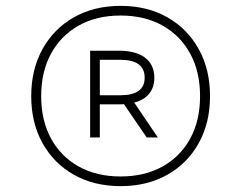

<svg xmlns="http://www.w3.org/2000/svg" viewBox="-20 -769 823 655"><path d="M391.5 -134Q301 -134 232.2 -172.8Q163.5 -211.5 125 -280.8Q86.5 -350 86.5 -441Q86.5 -532 125 -601.5Q163.5 -671 232.2 -710Q301 -749 391.5 -749Q482 -749 550.8 -710Q619.5 -671 658 -601.5Q696.5 -532 696.5 -441Q696.5 -350 658 -280.8Q619.5 -211.5 550.8 -172.8Q482 -134 391.5 -134ZM480.5 -300 400.5 -417 430.5 -430 518.5 -300ZM391.5 -167Q473.5 -167 534.5 -201Q595.5 -235 629 -296.5Q662.5 -358 662.5 -441Q662.5 -524 629 -585.8Q595.5 -647.5 534.5 -681.8Q473.5 -716 391.5 -716Q309.5 -716 248.5 -681.8Q187.5 -647.5 154 -585.8Q120.5 -524 120.5 -441Q120.5 -358 154 -296.5Q187.5 -235 248.5 -201Q309.5 -167 391.5 -167ZM287.5 -300V-596H384.5Q444.5 -596 475.5 -571.8Q506.5 -547.5 506.5 -504Q506.5 -460.5 476 -436.8Q445.5 -413 384.5 -413H320.5V-300ZM320.5 -444H390.5Q473.5 -444 473.5 -504Q473.5 -565 390.5 -565H320.5Z"/></svg>

Font: Encode Sans SC SemiExpanded Thin
Style: Regular
Weight: 250
Width: 6
Designer: Multiple Designers
Foundry: Impallari Type
Version: Version 3.002